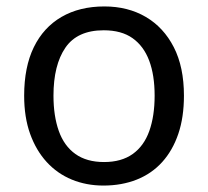

<svg xmlns="http://www.w3.org/2000/svg" viewBox="-20 -566 645 596"><path d="M551 -269Q551 -202 533.5 -150.5Q516 -99 483.5 -63Q451 -27 404.5 -8.5Q358 10 301 10Q248 10 203 -8.5Q158 -27 125 -63Q92 -99 73.5 -150.5Q55 -202 55 -269Q55 -358 85 -419.5Q115 -481 171 -513.5Q227 -546 304 -546Q377 -546 432.5 -513.5Q488 -481 519.5 -419.5Q551 -358 551 -269ZM146 -269Q146 -206 162.5 -159.5Q179 -113 214 -88Q249 -63 303 -63Q357 -63 392 -88Q427 -113 443.5 -159.5Q460 -206 460 -269Q460 -333 443 -378Q426 -423 391.5 -447.5Q357 -472 302 -472Q220 -472 183 -418Q146 -364 146 -269Z"/></svg>

Font: ugurmukhi85
Style: Book
Weight: 400
Designer: Jelle Bosma - Monotype Design Team
Foundry: Monotype Imaging Inc.
Version: Version 2.003